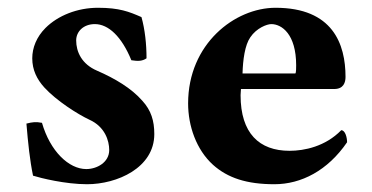

<svg xmlns="http://www.w3.org/2000/svg" viewBox="-20 -464 956 494"><path d="M48 -146C52 -97 57 -50 65 -12C84 -6 148 10 204 10C281 10 377 -32 377 -119C377 -153 369 -180 346 -205C318 -237 276 -262 230 -282C190 -299 176 -331 176 -360C176 -383 195 -402 224 -402C259 -402 293 -370 318 -309C336 -306 347 -307 357 -314C357 -350 353 -388 344 -420C312 -434 287 -444 232 -444C179 -444 129 -424 97 -392C74 -369 63 -341 63 -314C63 -284 75 -260 94 -239C125 -205 180 -170 210 -156C250 -138 261 -102 261 -78C261 -46 229 -29 202 -29C157 -29 109 -75 88 -148C72 -151 64 -150 48 -146Z M858 -129C817 -87 763 -76 725 -76C647 -76 599 -121 599 -219C599 -226 600 -230 600 -235H840C864 -235 869 -252 869 -266C869 -351 836 -444 689 -444C584 -444 464 -351 464 -198C464 -140 485 -79 528 -40C566 -6 615 10 686 10C755 10 823 -25 873 -98C873 -111 868 -129 858 -129ZM604 -275C605 -310 610 -348 624 -368C640 -392 667 -402 678 -402C705 -402 742 -376 742 -296C742 -290 742 -277 740 -275Z"/></svg>

Font: Libertinus Serif
Style: Bold
Weight: 700
Designer: Philipp H. Poll, Khaled Hosny
Foundry: Caleb Maclennan
Version: Version 7.050;RELEASE